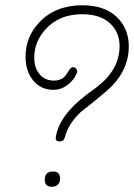

<svg xmlns="http://www.w3.org/2000/svg" viewBox="-20 -711 509 729"><path d="M206 -174Q189 -174 192 -191Q205 -273 307 -350Q315 -357 328 -366Q341 -375 357 -388Q434 -451 434 -536Q434 -588 399 -621Q362 -657 292 -657Q206 -657 155 -602Q110 -554 110 -492Q110 -454 130 -429.5Q150 -405 185 -405Q207 -405 221 -416Q225 -419 230.5 -426.5Q236 -434 243 -445Q249 -456 257 -456Q265 -456 270 -449Q275 -442 272 -434Q261 -407 236.5 -388.5Q212 -370 183 -370Q133 -370 104 -408Q77 -443 77 -496Q77 -571 130 -627Q191 -691 293 -691Q378 -691 425 -645Q469 -601 469 -535Q469 -434 377 -359Q355 -340 332.5 -322Q310 -304 287 -286Q239 -241 226 -189Q222 -174 206 -174ZM176 -2Q150 -2 150 -28Q150 -60 181 -60Q208 -60 208 -34Q208 -2 176 -2Z"/></svg>

Font: Send Flowers
Style: Regular
Weight: 400
Designer: Robert E. Leuschke
Foundry: Robert E. Leuschke
Version: Version 1.010; ttfautohint (v1.8.4.7-5d5b)